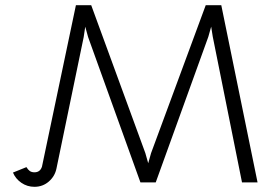

<svg xmlns="http://www.w3.org/2000/svg" viewBox="-20 -704 1058 741"><path d="M30 -38 82 -59Q88 -49 95 -44Q102 -39 113 -39Q135 -39 142 -61L273 -684H332L541 -113L552 -74L563 -113L774 -684H834L974 0H914L801 -563L795 -601L784 -562L581 0H522L320 -561L309 -601L303 -561L198 -54Q192 -24 168.5 -3.5Q145 17 113 17Q85 17 62.5 1.5Q40 -14 30 -38Z"/></svg>

Font: Bellota
Style: Regular
Weight: 400
Designer: Kemie Guaida
Foundry: Kemie Guaida
Version: Version 4.001